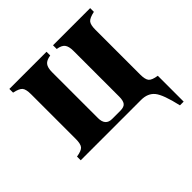

<svg xmlns="http://www.w3.org/2000/svg" viewBox="-160 -597 877 877"><g transform="rotate(-45 278.0 -159.0)"><path d="M213 -377V-81Q213 -32 256 -32H309Q333 -32 342 -43.5Q351 -55 351 -81V-377Q351 -406 340.5 -419.5Q330 -433 303 -437V-461H543V-437Q510 -430 500 -418Q490 -406 490 -374V-85Q490 -53 500 -41Q510 -29 543 -24V143H519Q499 55 476.5 27.5Q454 0 411 0H21V-24Q54 -29 64 -41Q74 -53 74 -85V-374Q74 -406 64 -418Q54 -430 21 -437V-461H261V-437Q234 -433 223.5 -419.5Q213 -406 213 -377Z"/></g></svg>

Font: STIX MathJax Alphabets
Style: Bold
Weight: 700
Designer: MicroPress Inc., with final additions and corrections provided by Coen Hoffman, Elsevier (retired)
Version: Version 1.1.1